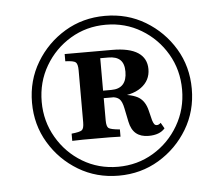

<svg xmlns="http://www.w3.org/2000/svg" viewBox="-41 -683 647 556"><g transform="rotate(-5 282.5 -405.5)"><path d="M283.1 -173.4Q218.5 -173.4 166.1 -204.8Q113.7 -236.3 82.3 -288.7Q50.8 -341.1 50.8 -405.6Q50.8 -470.2 82.3 -522.6Q113.7 -575 166.1 -606.5Q218.5 -637.9 283.1 -637.9Q347.6 -637.9 400 -606.5Q452.4 -575 483.9 -522.6Q515.3 -470.2 515.3 -405.6Q515.3 -341.1 483.9 -288.7Q452.4 -236.3 400 -204.8Q347.6 -173.4 283.1 -173.4ZM283.1 -199.2Q339.5 -199.2 385.9 -227Q432.3 -254.8 459.7 -302Q487.1 -349.2 487.1 -405.6Q487.1 -462.9 459.7 -509.7Q432.3 -556.5 385.9 -584.3Q339.5 -612.1 283.1 -612.1Q226.6 -612.1 180.2 -584.3Q133.9 -556.5 106.5 -509.7Q79 -462.9 79 -405.6Q79 -349.2 106.5 -302Q133.9 -254.8 180.2 -227Q226.6 -199.2 283.1 -199.2ZM157.3 -285.5V-306.5Q181.5 -308.9 187.5 -313.7Q193.5 -318.5 193.5 -336.3V-487.1Q193.5 -505.6 187.5 -510.9Q181.5 -516.1 157.3 -516.9V-537.9Q167.7 -537.9 177.8 -537.9Q187.9 -537.9 200 -537.9Q212.1 -537.9 226.6 -537.9Q247.6 -537.9 264.9 -537.9Q282.3 -537.9 295.2 -537.9Q345.2 -537.9 370.2 -521.4Q395.2 -504.8 395.2 -473.4Q395.2 -440.3 368.1 -420.6Q341.1 -400.8 287.9 -400.8H228.2V-422.6H283.1Q305.6 -422.6 316.9 -435.1Q328.2 -447.6 328.2 -471.8Q328.2 -495.2 316.9 -506Q305.6 -516.9 282.3 -516.9H258.9V-336.3Q258.9 -318.5 264.9 -313.7Q271 -308.9 297.6 -306.5V-285.5Q280.6 -286.3 265.7 -286.3Q250.8 -286.3 227.4 -286.3Q204.8 -286.3 188.7 -286.3Q172.6 -286.3 157.3 -285.5ZM379 -280.6Q356.5 -280.6 342.7 -291.9Q329 -303.2 324.2 -326.6L316.1 -366.1Q312.1 -386.3 304.4 -393.5Q296.8 -400.8 280.6 -401.6L279.8 -411.3L299.2 -408.1Q343.5 -404 361.3 -392.3Q379 -380.6 385.5 -354L392.7 -325Q395.2 -316.9 398 -313.3Q400.8 -309.7 405.6 -309.7Q411.3 -309.7 416.9 -315.3L426.6 -298.4Q411.3 -280.6 379 -280.6Z"/></g></svg>

Font: Playfair 9pt
Style: Bold
Weight: 700
Designer: Claus Eggers Sørensen
Foundry: Claus Eggers Sørensen
Version: Version 2.203